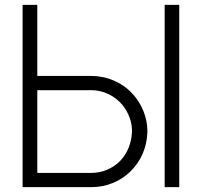

<svg xmlns="http://www.w3.org/2000/svg" viewBox="-20 -770 830 790"><path d="M586.5 -229Q585.5 -180.5 567.2 -138Q549 -95.5 514.5 -62.5Q484.5 -33.5 443.5 -16.8Q402.5 0 356 0H73V-750H133.5V-457.5H356Q404.5 -457.5 449 -438.2Q493.5 -419 525 -384.5Q554 -353 570.2 -312.8Q586.5 -272.5 586.5 -229ZM483.5 -338.5Q459.5 -367 425.8 -383Q392 -399 356 -399H133.5V-58.5H356Q389 -58.5 419.8 -71.2Q450.5 -84 473 -106.5Q497 -131 510 -164Q523 -197 523 -233.5Q523 -260.5 512.5 -288.2Q502 -316 483.5 -338.5ZM717.5 -750V0H657.5V-750Z"/></svg>

Font: Russisch Sans Light
Style: Regular
Weight: 300
Designer: Michael Sharanda (font) & Cristiano Sobral (main changes)
Foundry: Michael Sharanda
Version: Version 2.00;September 8, 2020;FontCreator 13.0.0.2681 64-bi